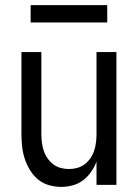

<svg xmlns="http://www.w3.org/2000/svg" viewBox="-20 -724 540 752"><path d="M220 8Q195 8 171 1Q147 -6 128.5 -21.5Q110 -37 97 -58.5Q84 -80 76.5 -103.5Q69 -127 66.5 -151.5Q64 -176 64 -200V-520H142V-200Q142 -183 144 -166.5Q146 -150 151 -134.5Q156 -119 165.5 -105Q175 -91 188 -81Q201 -71 217 -66.5Q233 -62 250 -62Q267 -62 283 -66.5Q299 -71 312 -81Q325 -91 334.5 -105Q344 -119 349 -134.5Q354 -150 356 -166.5Q358 -183 358 -200V-520H436V0H358V-91Q350 -70 337 -51Q324 -32 305.5 -18Q287 -4 264.5 2Q242 8 220 8ZM100 -636V-704H400V-636Z"/></svg>

Font: Iosevka SS04
Style: Regular
Weight: 400
Monospace: yes
Designer: Belleve Invis
Foundry: Belleve Invis
Version: Version 19.0.0; ttfautohint (v1.8.4)